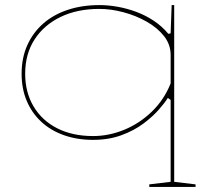

<svg xmlns="http://www.w3.org/2000/svg" viewBox="-20 -535 849 755"><path d="M567 200V190L651 180V-142L640 -150Q629 -132 605 -104.5Q581 -77 544.5 -49.5Q508 -22 458 -3.5Q408 15 346 15Q283 15 231 -3.5Q179 -22 142 -56.5Q105 -91 85 -138.5Q65 -186 65 -245Q65 -307 87 -356.5Q109 -406 149 -441.5Q189 -477 245.5 -496Q302 -515 371 -515Q405 -515 442 -508.5Q479 -502 515.5 -488.5Q552 -475 584.5 -453.5Q617 -432 642 -402L651 -404L655 -515H665V180L749 190V200ZM346 0Q408 0 468 -24.5Q528 -49 576.5 -95.5Q625 -142 651 -207V-319Q651 -360 625 -393Q599 -426 556.5 -450Q514 -474 465 -487Q416 -500 371 -500Q284 -500 218.5 -468.5Q153 -437 116 -380Q79 -323 79 -245Q79 -172 112 -116.5Q145 -61 205 -30.5Q265 0 346 0Z"/></svg>

Font: Kalnia SemiExpanded Thin
Style: Regular
Weight: 250
Width: 6
Designer: Frida Medrano
Foundry: Frida Medrano
Version: Version 1.105